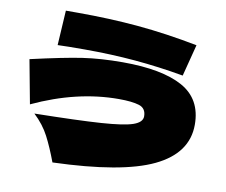

<svg xmlns="http://www.w3.org/2000/svg" viewBox="-84 -875 1168 994"><g transform="rotate(10 500.0 -378.0)"><path d="M838 -545Q708 -568 581.5 -579Q455 -590 313 -590Q222 -590 173 -588L184 -771H246Q416 -771 566 -757.5Q716 -744 881 -712ZM116 -218Q347 -222 465 -230Q583 -238 630.5 -254.5Q678 -271 678 -302Q678 -345 640.5 -356.5Q603 -368 534 -368Q314 -368 85 -261L42 -491Q217 -531 311 -545Q405 -559 521 -559Q728 -559 836 -499.5Q944 -440 944 -305Q944 -155 779 -76Q614 3 252 15Q224 -60 195.5 -115Q167 -170 116 -218Z"/></g></svg>

Font: Dela Gothic One
Style: Regular
Weight: 400
Designer: aratakana
Foundry: aratakana
Version: Version 1.004